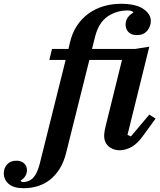

<svg xmlns="http://www.w3.org/2000/svg" viewBox="-196 -780 845 1012"><path d="M-71 212Q-124 212 -150 189.5Q-176 167 -176 133Q-176 106 -158.5 86.5Q-141 67 -109 67Q-85 67 -69.5 80.5Q-54 94 -54 117Q-54 135 -63.5 149.5Q-73 164 -88 172L-80 180Q-43 180 -21.5 157.5Q0 135 13 85L150 -464H64L78 -522H165L172 -553Q184 -606 210 -645Q236 -684 272 -709.5Q308 -735 351 -747.5Q394 -760 441 -760Q520 -760 559.5 -733Q599 -706 599 -670Q599 -641 580 -618Q561 -595 525 -595Q496 -595 481 -611Q466 -627 466 -650Q466 -672 478 -688.5Q490 -705 507 -713L502 -720Q492 -725 478 -725Q418 -725 371 -693Q324 -661 305 -586L289 -522H516L591 -534L476 -69L494 -61L591 -176L624 -155L563 -71Q531 -25 500 -7Q469 11 437 12Q414 12 398 5Q382 -2 372 -12.5Q362 -23 357.5 -36Q353 -49 353 -62Q353 -75 355.5 -90Q358 -105 361 -116L447 -464H275L152 28Q140 75 118.5 109.5Q97 144 68 167Q39 190 3.5 201Q-32 212 -71 212Z"/></svg>

Font: IBM Plex Serif SemiBold
Style: Italic
Weight: 600
Italic angle: -14°
Designer: Mike Abbink, Paul van der Laan, Pieter van Rosmalen
Foundry: Bold Monday
Version: Version 2.5